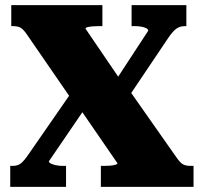

<svg xmlns="http://www.w3.org/2000/svg" viewBox="-20 -730 795 750"><path d="M24 -628V-710H380V-628H365Q354 -628 342 -627Q330 -626 322 -624Q314 -622 314 -618L459 -405L470 -399L668 -117Q683 -95 694 -88.5Q705 -82 725 -82H736V0H374V-82H389Q400 -82 411.5 -83Q423 -84 431 -86.5Q439 -89 439 -92L276 -329L265 -334L86 -594Q71 -616 60 -622Q49 -628 29 -628ZM20 0V-82H30Q50 -82 62.5 -92.5Q75 -103 92 -128L277 -395L343 -352L171 -100Q171 -95 179 -91Q187 -87 199.5 -84.5Q212 -82 223 -82H238V0ZM478 -345 423 -402 559 -610Q559 -616 551 -620Q543 -624 531 -626Q519 -628 507 -628H494V-710H708V-628H703Q683 -628 669 -618Q655 -608 638 -583Z"/></svg>

Font: Roboto Serif 20pt ExtraBold
Style: Regular
Weight: 800
Version: Version 1.008